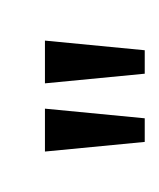

<svg xmlns="http://www.w3.org/2000/svg" viewBox="23 -932 410 496"><g transform="rotate(-90 228.0 -684.0)"><path d="M195.3 -772.9 170.4 -515.1H109.4L84.5 -772.9ZM371.1 -772.9 346.2 -515.1H285.6L260.7 -772.9ZM225.6 -499.5ZM225.6 -869.1Z"/></g></svg>

Font: Noto Sans Telugu
Style: Regular
Weight: 400
Designer: Monotype Design team
Foundry: Monotype Imaging Inc.
Version: Version 1.04 uh